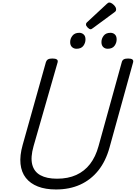

<svg xmlns="http://www.w3.org/2000/svg" viewBox="-20 -1477 1072 1516"><path d="M422 19Q339 19 279 -4.5Q219 -28 184 -72.5Q149 -117 142 -182.5Q135 -248 159 -333L343 -988Q348 -1002 359.5 -1008.5Q371 -1015 394 -1015Q417 -1015 428 -1008Q439 -1001 435 -985L245 -323Q220 -235 234.5 -178Q249 -121 299 -93.5Q349 -66 430 -66Q517 -66 582 -95.5Q647 -125 691 -182Q735 -239 758 -323L942 -988Q946 -1002 957.5 -1008.5Q969 -1015 992 -1015Q1039 -1015 1031 -985L845 -313Q815 -204 756 -130.5Q697 -57 613 -19Q529 19 422 19ZM584 -1092Q563 -1092 548.5 -1105.5Q534 -1119 534 -1145Q534 -1172 552 -1195Q570 -1218 606 -1218Q626 -1218 640.5 -1205Q655 -1192 655 -1166Q655 -1138 638 -1115Q621 -1092 584 -1092ZM830 -1092Q809 -1092 795 -1105.5Q781 -1119 781 -1145Q781 -1172 798.5 -1195Q816 -1218 852 -1218Q873 -1218 887 -1205Q901 -1192 901 -1166Q901 -1138 884 -1115Q867 -1092 830 -1092ZM696 -1246Q685 -1246 672 -1259.5Q659 -1273 659 -1283Q659 -1287 660 -1291Q661 -1295 667 -1301L823 -1446Q829 -1451 833 -1454Q837 -1457 844 -1457Q854 -1457 866.5 -1448Q879 -1439 888 -1427Q897 -1415 897 -1404Q897 -1397 895 -1392Q893 -1387 882 -1379L715 -1256Q709 -1252 704.5 -1249Q700 -1246 696 -1246Z"/></svg>

Font: Playwrite AU NSW
Style: Regular
Weight: 400
Designer: Veronika Burian, José Scaglione
Foundry: TypeTogether
Version: Version 1.002